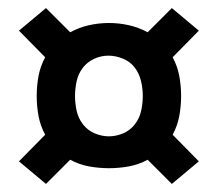

<svg xmlns="http://www.w3.org/2000/svg" viewBox="-20 -578 540 476"><path d="M406 -122 346 -182Q324 -170 299.5 -165.5Q275 -161 250 -161Q225 -161 200.5 -165.5Q176 -170 154 -182L94 -122L27 -178L92 -244Q80 -266 75.5 -290.5Q71 -315 71 -340Q71 -365 75.5 -389.5Q80 -414 92 -436L27 -502L94 -558L154 -498Q176 -510 200.5 -515.5Q225 -521 250 -521Q275 -521 299.5 -515.5Q324 -510 346 -498L406 -558L473 -502L408 -436Q420 -414 424.5 -389.5Q429 -365 429 -340Q429 -315 424.5 -290.5Q420 -266 408 -244L473 -178ZM250 -240Q268 -240 285.5 -247.5Q303 -255 314.5 -270Q326 -285 330 -303.5Q334 -322 334 -340Q334 -359 329.5 -377.5Q325 -396 314 -410.5Q303 -425 285 -432.5Q267 -440 249 -440Q230 -440 213 -432Q196 -424 185 -409.5Q174 -395 170 -376.5Q166 -358 166 -340Q166 -322 170 -303.5Q174 -285 185.5 -270Q197 -255 214.5 -247.5Q232 -240 250 -240Z"/></svg>

Font: Iosevka Slab Heavy
Style: Regular
Weight: 900
Monospace: yes
Designer: Belleve Invis
Foundry: Belleve Invis
Version: Version 11.1.0; ttfautohint (v1.8.3)